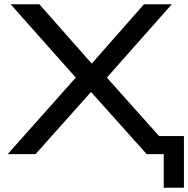

<svg xmlns="http://www.w3.org/2000/svg" viewBox="-20 -725 885 903"><path d="M750 158V0H691V-85H845V158ZM16 0 355 -381V-339L30 -705H165L421 -415H402L657 -705H788L464 -339V-381L804 0H670L396 -306H420L147 0Z"/></svg>

Font: Nunito Sans 10pt Expanded Medium
Style: Regular
Weight: 500
Width: 7
Designer: Vernon Adams
Foundry: Vernon Adams
Version: Version 3.101;gftools[0.9.27]